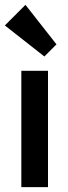

<svg xmlns="http://www.w3.org/2000/svg" viewBox="-27 -772 279 792"><path d="M61 0V-480H171V0ZM156 -539 -7 -667 78 -752 206 -589Z"/></svg>

Font: Outfit Medium
Style: Regular
Weight: 500
Designer: Rodrigo Fuenzalida
Foundry: fragTYPE
Version: Version 1.100; ttfautohint (v1.8.4.7-5d5b);gftools[0.9.27]